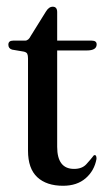

<svg xmlns="http://www.w3.org/2000/svg" viewBox="-20 -558 324 586"><path d="M52.5 -400.5 17 -406.5Q5.5 -410 5.5 -421.5Q5.5 -434 20 -434H56.5Q67 -434 74 -448.5L120 -522.5Q129 -537.5 141 -537.5Q154.5 -537.5 154.5 -521V-434H260Q275 -434 275 -422.5Q275 -404 245 -404H154.5V-110Q154.5 -42.5 206 -42.5Q230.5 -42.5 243.5 -56.8Q256.5 -71 266.5 -84Q275 -87 274.5 -73Q268 -37 241.5 -14Q215 9 172.5 9Q122 9 93.8 -17.2Q65.5 -43.5 65.5 -98V-379.5Q65.5 -389 63.2 -393.8Q61 -398.5 52.5 -400.5Z"/></svg>

Font: Fraunces 144pt S050
Style: Regular
Weight: 400
Version: Version 1.000; ttfautohint (v1.8.3)